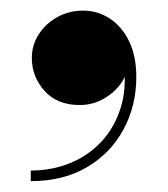

<svg xmlns="http://www.w3.org/2000/svg" viewBox="-20 -188 316 362"><path d="M38 153.5V133.5Q78 133.5 112.2 119.5Q146.5 105.5 171 79.2Q195.5 53 207.2 16.2Q219 -20.5 213.5 -66.5H220Q220.5 -48.5 208.2 -31Q196 -13.5 175.5 -1.8Q155 10 130.5 10Q87.5 10 63.8 -16.8Q40 -43.5 40 -79Q40 -103 53.2 -123.5Q66.5 -144 88.5 -156Q110.5 -168 137 -168Q164 -168 187 -153Q210 -138 223.5 -110Q237 -82 237 -43Q237 11.5 212.8 56.2Q188.5 101 144 127.2Q99.5 153.5 38 153.5Z"/></svg>

Font: Bodoni Moda SC 11pt
Style: Bold
Weight: 700
Version: Version 2.005